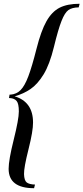

<svg xmlns="http://www.w3.org/2000/svg" viewBox="-20 -802 439 1010"><path d="M25.4 85.9Q25.4 40 52.2 -67.4Q79.1 -174.8 79.1 -215.8Q79.1 -256.8 67.4 -270.8Q55.7 -284.7 32.2 -286.1H27.3L30.3 -304.2H35.2Q67.4 -306.6 88.6 -328.4Q109.9 -350.1 128.9 -400.1Q147.9 -450.2 171.9 -544.9Q195.8 -639.6 224.4 -690.2Q252.9 -740.7 293.7 -761.5Q334.5 -782.2 398.9 -782.2L394 -763.2Q358.9 -762.7 339.8 -749Q320.8 -735.4 303.5 -691.4Q286.1 -647.5 263.7 -555.2Q241.2 -462.9 209.5 -410.9Q177.7 -358.9 140.4 -333.5Q103 -308.1 57.1 -295.4Q153.8 -266.1 153.8 -157.7Q154.3 -113.3 129.9 -16.6Q105.5 80.1 106.4 113.8Q107.4 147.5 120.6 157.7Q133.8 168 164.1 168.9L159.2 188Q25.4 188 25.4 85.9Z"/></svg>

Font: PlayfairDisplay-Italic
Style: Italic
Weight: 400
Italic angle: -14°
Designer: Claus Eggers Sørensen
Foundry: Claus Eggers Sørensen
Version: Version 1.002;PS 001.002;hotconv 1.0.70;makeotf.lib2.5.58329